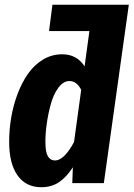

<svg xmlns="http://www.w3.org/2000/svg" viewBox="-20 -762 556 799"><path d="M516.1 -742.2 412.1 0H280.8L283.2 -65.9Q256.8 -24.9 225.6 -3.9Q194.3 17.1 151.9 17.1Q87.9 17.1 53 -32Q18.1 -81.1 18.1 -171.9Q18.1 -222.2 26.6 -272.9Q35.2 -323.7 53.2 -371.3Q71.3 -418.9 96.9 -455.6Q122.6 -492.2 159.2 -514.2Q195.8 -536.1 238.8 -536.1Q299.8 -536.1 332 -485.8L352.1 -632.8H184.1L198.2 -742.2ZM288.1 -170.9 317.9 -388.2Q299.3 -424.8 269 -424.8Q244.1 -424.8 223.9 -398.2Q203.6 -371.6 192.1 -331.1Q180.7 -290.5 174.8 -249Q168.9 -207.5 168.9 -171.9Q168.9 -129.4 179.2 -111.8Q189.5 -94.2 209 -94.2Q246.6 -94.2 288.1 -170.9Z"/></svg>

Font: Fira Sans Compressed
Style: Bold Italic
Weight: 700
Width: 3
Italic angle: -8°
Designer: Carrois Corporate & Edenspiekermann AG
Foundry: Carrois Corporate GbR & Edenspiekermann AG
Version: Version 4.203;PS 004.203;hotconv 1.0.88;makeotf.lib2.5.64775